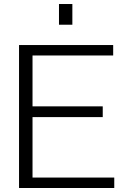

<svg xmlns="http://www.w3.org/2000/svg" viewBox="-20 -940 628 960"><path d="M75.2 0V-714.8H545.9V-662.6H142.6V-408.2H493.7V-354.5H142.6V-52.2H551.3V0ZM274.9 -816.4V-919.9H341.8V-816.4Z"/></svg>

Font: Pontano Sans Light
Style: Regular
Weight: 300
Designer: Vernon Adams
Foundry: Vernon Adams
Version: Version 2.001